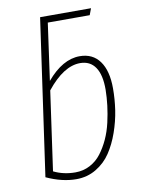

<svg xmlns="http://www.w3.org/2000/svg" viewBox="-84 -792 640 861"><g transform="rotate(-10 236.0 -362.0)"><path d="M303.2 -530.8Q362.3 -530.8 394 -487.1Q425.8 -443.4 425.8 -362.8Q425.8 -314 418.5 -264.6Q411.1 -215.3 393.6 -165.3Q376 -115.2 350.3 -76.9Q324.7 -38.6 284.2 -14.4Q243.7 9.8 193.8 9.8Q128.9 9.8 58.1 -22.9L159.2 -733.9H391.1L379.9 -704.1H189L152.8 -444.8Q225.1 -530.8 303.2 -530.8ZM194.8 -21Q231 -21 261.2 -36.9Q291.5 -52.7 312.5 -80.3Q333.5 -107.9 349.1 -141.8Q364.7 -175.8 373.8 -215.3Q382.8 -254.9 387.2 -291.3Q391.6 -327.6 392.1 -362.8Q392.6 -430.2 368.9 -465.1Q345.2 -500 299.8 -500Q224.6 -500 147 -402.8L96.2 -43Q141.1 -21 194.8 -21Z"/></g></svg>

Font: Fira Sans Compressed UltraLight
Style: Italic
Weight: 200
Width: 3
Italic angle: -8°
Designer: Carrois Corporate & Edenspiekermann AG
Foundry: Carrois Corporate GbR & Edenspiekermann AG
Version: Version 4.203;PS 004.203;hotconv 1.0.88;makeotf.lib2.5.64775